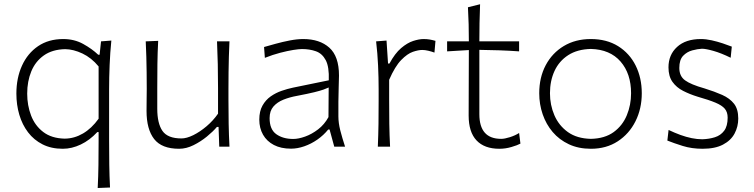

<svg xmlns="http://www.w3.org/2000/svg" viewBox="-20 -708 3638 927"><path d="M292.5 -38.6Q229 -40 189 -70.6Q148.9 -101.1 130.1 -150.1Q111.3 -199.2 111.3 -255.9Q111.3 -315.4 131.1 -363.5Q150.9 -411.6 191.7 -440.4Q232.4 -469.2 294.4 -470.7Q334.5 -470.2 377.9 -449.7Q421.4 -429.2 456.1 -387.2V-134.8Q422.4 -87.9 380.6 -63.5Q338.9 -39.1 292.5 -38.6ZM451.7 199.7 511.2 197.3Q508.3 140.1 507.6 86.9Q506.8 33.7 506.8 -29.3V-277.3Q506.8 -334 509.3 -393.8Q511.7 -453.6 517.6 -512.2L467.8 -508.3L460.9 -443.8H454.1Q424.3 -472.2 381.6 -495.8Q338.9 -519.5 285.2 -519.5Q214.4 -519.5 163.8 -485.1Q113.3 -450.7 86.2 -391.1Q59.1 -331.5 59.1 -255.9Q59.1 -202.1 73.2 -154.1Q87.4 -106 115.5 -69.1Q143.6 -32.2 185.5 -11Q227.5 10.3 283.2 10.3Q326.7 10.3 369.9 -10.3Q413.1 -30.8 449.7 -70.3H456.1V-27.8Q456.1 34.2 455.3 88.4Q454.6 142.6 451.7 199.7Z M844.7 10.3Q879.4 10.3 914.3 -7.1Q949.2 -24.4 979 -48.8Q1008.8 -73.2 1027.3 -95.2H1035.2L1038.6 0H1087.9Q1085 -57.1 1084 -110.1Q1083 -163.1 1083 -226.1V-278.3Q1083 -321.3 1083.5 -359.1Q1084 -397 1085 -433.6Q1085.9 -470.2 1087.9 -508.3H1027.8Q1030.3 -451.2 1031.5 -397.7Q1032.7 -344.2 1032.7 -282.2V-159.2Q1009.3 -125.5 977.3 -98.4Q945.3 -71.3 913.1 -55.4Q880.9 -39.6 856 -39.6Q789.6 -39.6 764.4 -75.9Q739.3 -112.3 739.3 -183.1V-282.2Q739.3 -344.2 740 -398.9Q740.7 -453.6 743.7 -510.7L683.6 -508.3Q685.5 -470.2 686.5 -433.6Q687.5 -397 688 -359.1Q688.5 -321.3 688.5 -278.3Q688.5 -255.4 688 -230.5Q687.5 -205.6 687.5 -172.4Q687.5 -84 724.1 -36.9Q760.7 10.3 844.7 10.3Z M1396 -37.1Q1346.2 -37.1 1314 -60.1Q1281.7 -83 1281.7 -137.7Q1281.7 -172.4 1300 -193.6Q1318.4 -214.8 1348.4 -226.8Q1378.4 -238.8 1413.6 -245.1Q1467.3 -255.4 1497.1 -262.7Q1526.9 -270 1542.2 -275.6Q1557.6 -281.2 1566.9 -285.6L1565.9 -142.6Q1546.4 -106.9 1515.9 -83.5Q1485.4 -60.1 1453.1 -48.6Q1420.9 -37.1 1396 -37.1ZM1385.3 9.8Q1416 9.8 1449.2 -1.7Q1482.4 -13.2 1512.5 -34.2Q1542.5 -55.2 1564.5 -82.5H1571.3L1593.8 0H1646Q1632.3 -42 1623 -78.1Q1613.8 -114.3 1613.8 -146V-216.8Q1613.8 -251.5 1615.2 -286.1Q1616.7 -320.8 1616.7 -343.3Q1616.7 -436 1570.1 -477.8Q1523.4 -519.5 1444.3 -519.5Q1414.6 -519.5 1379.4 -512.7Q1344.2 -505.9 1311.3 -496.8Q1278.3 -487.8 1254.9 -481L1258.8 -428.7Q1296.9 -443.8 1332.5 -453.1Q1368.2 -462.4 1395.8 -466.8Q1423.3 -471.2 1438 -471.2Q1475.1 -471.2 1505.4 -460.4Q1535.6 -449.7 1552.7 -417.5Q1569.8 -385.3 1567.4 -320.3L1394 -284.7Q1368.2 -279.3 1339.8 -269.5Q1311.5 -259.8 1287.1 -242.7Q1262.7 -225.6 1247.3 -198.2Q1231.9 -170.9 1231.9 -130.4Q1231.9 -89.4 1250 -57.6Q1268.1 -25.9 1302.2 -8.1Q1336.4 9.8 1385.3 9.8Z M1804.2 0H1863.3Q1860.4 -57.1 1859.6 -109.9Q1858.9 -162.6 1858.9 -224.6V-322.8Q1887.2 -387.7 1917 -418.2Q1946.8 -448.7 1973.4 -457.8Q2000 -466.8 2018.6 -466.8Q2031.7 -466.8 2047.4 -463.1Q2063 -459.5 2077.6 -454.1L2082.5 -510.7Q2069.3 -514.6 2055.2 -517.1Q2041 -519.5 2025.4 -519.5Q2003.4 -519.5 1974.9 -510.3Q1946.3 -501 1916.5 -475.6Q1886.7 -450.2 1860.4 -401.4H1853.5L1846.2 -512.2L1795.9 -508.3Q1802.7 -450.7 1805.4 -391.6Q1808.1 -332.5 1808.1 -277.3V-226.1Q1808.1 -163.1 1807.4 -110.1Q1806.6 -57.1 1804.2 0Z M2391.1 10.3Q2420.4 10.3 2449.5 1.7Q2478.5 -6.8 2492.7 -14.6L2486.3 -65.9Q2467.3 -53.7 2441.9 -45.7Q2416.5 -37.6 2399.9 -37.6Q2346.7 -37.6 2320.6 -67.4Q2294.4 -97.2 2294.4 -156.7V-467.3Q2341.3 -466.8 2390.1 -465.1Q2439 -463.4 2486.3 -460V-508.3H2294.4Q2294.4 -557.6 2295.2 -597.2Q2295.9 -636.7 2297.9 -687.5L2239.3 -672.9Q2241.7 -630.4 2242.7 -591.1Q2243.7 -551.8 2243.7 -508.3H2138.7V-460L2243.7 -466.3Q2243.7 -407.2 2243.2 -324.5Q2242.7 -241.7 2242.7 -150.4Q2242.7 -70.3 2280.8 -30Q2318.8 10.3 2391.1 10.3Z M2833 -37.6Q2765.6 -39.1 2721.9 -70.3Q2678.2 -101.6 2656.7 -151.4Q2635.3 -201.2 2635.3 -257.8Q2635.3 -317.4 2657.2 -365.2Q2679.2 -413.1 2723.4 -441.7Q2767.6 -470.2 2833 -471.7Q2925.3 -469.2 2976.1 -410.9Q3026.9 -352.5 3026.9 -257.8Q3026.9 -201.2 3006.3 -151.4Q2985.8 -101.6 2942.9 -70.3Q2899.9 -39.1 2833 -37.6ZM2833 10.3Q2907.2 10.3 2962.4 -25.6Q3017.6 -61.5 3048.1 -122.3Q3078.6 -183.1 3078.6 -257.8Q3078.6 -332 3049.1 -391.4Q3019.5 -450.7 2964.4 -485.1Q2909.2 -519.5 2832.5 -519.5Q2758.3 -519.5 2702.1 -485.8Q2646 -452.1 2614.7 -393.1Q2583.5 -334 2583.5 -257.8Q2583.5 -204.6 2600.1 -156.2Q2616.7 -107.9 2648.4 -70.6Q2680.2 -33.2 2726.6 -11.5Q2772.9 10.3 2833 10.3Z M3372.1 10.3Q3432.6 10.3 3470.7 -9.8Q3508.8 -29.8 3526.6 -63.2Q3544.4 -96.7 3544.4 -135.7Q3544.4 -181.2 3523.9 -207.3Q3503.4 -233.4 3466.8 -249.8Q3430.2 -266.1 3381.3 -281.2Q3315.4 -299.8 3287.6 -320.1Q3259.8 -340.3 3259.8 -379.9Q3259.8 -419.4 3278.3 -438.7Q3296.9 -458 3322.5 -464.8Q3348.1 -471.7 3369.1 -472.7Q3387.7 -472.7 3424.8 -462.2Q3461.9 -451.7 3507.8 -429.2L3513.2 -482.9Q3494.6 -490.2 3469 -498.8Q3443.4 -507.3 3416 -513.4Q3388.7 -519.5 3363.8 -519.5Q3290.5 -519.5 3249 -481.4Q3207.5 -443.4 3207.5 -382.8Q3207.5 -339.8 3226.8 -312.7Q3246.1 -285.6 3278.1 -269.3Q3310.1 -252.9 3348.1 -241.2Q3402.8 -225.6 3434.3 -212.4Q3465.8 -199.2 3479.5 -182.9Q3493.2 -166.5 3493.2 -140.1Q3493.2 -99.1 3476.3 -76.7Q3459.5 -54.2 3431.6 -45.4Q3403.8 -36.6 3370.6 -35.6Q3346.2 -35.6 3319.6 -41Q3293 -46.4 3264.9 -56.6Q3236.8 -66.9 3208 -80.6L3202.1 -29.3Q3232.4 -17.1 3276.1 -3.4Q3319.8 10.3 3372.1 10.3Z"/></svg>

Font: Pinar-VF-FD
Style: Regular
Weight: 300
Designer: Amin Abedi
Version: Version 3.0